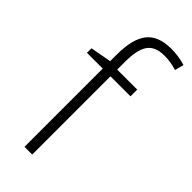

<svg xmlns="http://www.w3.org/2000/svg" viewBox="-247 -806 848 848"><g transform="rotate(45 177.0 -382.5)"><path d="M286.1 -488.8H161.1V0H112.8V-488.8H14.2V-517.1L112.8 -535.2V-576.2Q112.8 -673.8 148.7 -719.5Q184.6 -765.1 266.1 -765.1Q310.1 -765.1 354 -752L342.8 -710Q303.7 -722.2 265.1 -722.2Q208.5 -722.2 184.8 -688.7Q161.1 -655.3 161.1 -580.1V-530.8H286.1Z"/></g></svg>

Font: JBL Sans
Style: Light
Weight: 300
Version: Version 1.10